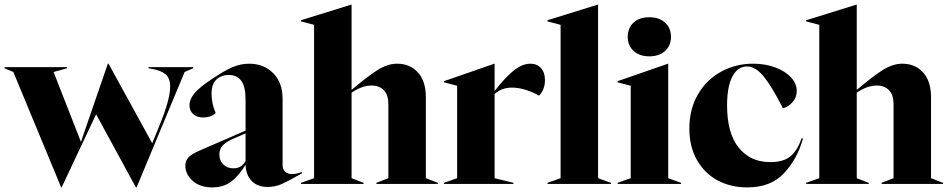

<svg xmlns="http://www.w3.org/2000/svg" viewBox="-43 -800 4135 835"><path d="M15 -487 -23 -503V-508H248V-503L190 -487L309 -183L426 -523H429L619 -177L648 -248Q697 -366 697 -423Q697 -460 677 -477Q657 -494 615 -501L603 -503V-508H797V-503L760 -487L551 15H548L375 -303L225 15H223Z M763 -80Q763 -101 776.5 -115.5Q790 -130 827 -146L1025 -232V-365Q1025 -424 1006 -449Q987 -474 952 -474Q919 -474 898 -454Q877 -434 877 -392Q877 -351 895 -308Q873 -289 841 -289Q814 -289 797.5 -303.5Q781 -318 781 -342Q781 -368 802.5 -394Q824 -420 878 -456Q933 -493 968.5 -508Q1004 -523 1040 -523Q1104 -523 1145 -482Q1186 -441 1186 -370V-81Q1186 -64 1197 -53.5Q1208 -43 1226 -43Q1237 -43 1248 -45.5Q1259 -48 1270 -52V-46Q1212 -13 1183 0Q1154 13 1121 13Q1076 13 1051 -13.5Q1026 -40 1025 -84Q998 -38 964 -11.5Q930 15 880 15Q827 15 795 -13.5Q763 -42 763 -80ZM972 -68Q992 -68 1005 -77Q1018 -86 1025 -100V-220L965 -194Q936 -180 923.5 -165Q911 -150 911 -128Q911 -102 928 -85Q945 -68 972 -68Z M1266 -5 1323 -25V-692L1266 -707V-712L1485 -780H1486V-409Q1553 -466 1597.5 -494.5Q1642 -523 1684 -523Q1740 -523 1774.5 -485Q1809 -447 1809 -378V-25L1861 -5V0H1594V-5L1646 -25V-347Q1646 -387 1626.5 -407.5Q1607 -428 1573 -428Q1531 -428 1486 -397V-25L1538 -5V0H1266Z M1888 -5 1945 -25V-427L1888 -442V-447L2107 -523H2108V-404Q2151 -460 2189 -491.5Q2227 -523 2264 -523Q2292 -523 2309.5 -504Q2327 -485 2327 -452Q2327 -410 2301 -384Q2276 -399 2244 -409Q2212 -419 2184 -419Q2138 -419 2108 -391V-25L2190 -5V0H1888Z M2338 -5 2395 -25V-692L2338 -707V-712L2557 -780H2558V-25L2614 -5V0H2338Z M2643 -5 2700 -25V-427L2643 -442V-447L2862 -523H2863V-25L2919 -5V0H2643ZM2687 -639Q2687 -678 2712 -701.5Q2737 -725 2781 -725Q2824 -725 2849.5 -701.5Q2875 -678 2875 -639Q2875 -602 2849.5 -578.5Q2824 -555 2781 -555Q2738 -555 2712.5 -578.5Q2687 -602 2687 -639Z M2955 -241Q2955 -325 2992 -389Q3029 -453 3092.5 -488Q3156 -523 3232 -523Q3286 -523 3329.5 -506.5Q3373 -490 3397.5 -463Q3422 -436 3422 -405Q3422 -376 3403.5 -355.5Q3385 -335 3362 -329Q3315 -422 3279 -466.5Q3243 -511 3206 -511Q3165 -511 3142 -467Q3119 -423 3119 -342Q3119 -221 3169.5 -158Q3220 -95 3307 -95Q3365 -95 3395.5 -121Q3426 -147 3443 -199L3449 -197Q3424 -108 3366.5 -46.5Q3309 15 3207 15Q3134 15 3077 -16Q3020 -47 2987.5 -105Q2955 -163 2955 -241Z M3463 -5 3520 -25V-692L3463 -707V-712L3682 -780H3683V-409Q3750 -466 3794.5 -494.5Q3839 -523 3881 -523Q3937 -523 3971.5 -485Q4006 -447 4006 -378V-25L4058 -5V0H3791V-5L3843 -25V-347Q3843 -387 3823.5 -407.5Q3804 -428 3770 -428Q3728 -428 3683 -397V-25L3735 -5V0H3463Z"/></svg>

Font: Nyght Serif Bold
Style: Regular
Weight: 700
Designer: Maksym Kobuzan
Version: Version 0.410